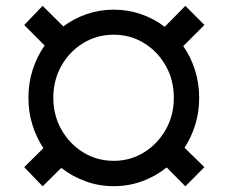

<svg xmlns="http://www.w3.org/2000/svg" viewBox="-20 -636 791 666"><path d="M374.5 9.8Q323.2 9.8 276.9 -7.1Q230.5 -23.9 192.4 -53.7L127.9 10.3L64 -56.2L130.4 -122.1Q106 -159.2 92.3 -203.4Q78.6 -247.6 78.6 -296.9Q78.6 -348.6 93.5 -394.5Q108.4 -440.4 134.8 -478L64 -549.3L127.9 -615.7L199.7 -544.4Q236.3 -571.8 281 -587.2Q325.7 -602.5 374.5 -602.5Q424.3 -602.5 469.2 -586.9Q514.2 -571.3 551.3 -543L623 -615.7L689 -549.3L615.7 -476.1Q641.6 -439 656.2 -393.3Q670.9 -347.7 670.9 -296.9Q670.9 -248 657.5 -204.1Q644 -160.2 620.1 -123.5L689 -56.2L623 10.3L558.1 -55.2Q520 -24.4 473.1 -7.3Q426.3 9.8 374.5 9.8ZM374.5 -78.1Q432.1 -78.1 479.5 -107.4Q526.9 -136.7 554.9 -186.3Q583 -235.8 583 -296.9Q583 -358.4 554.9 -408Q526.9 -457.5 479.5 -486.6Q432.1 -515.6 374.5 -515.6Q316.4 -515.6 268.8 -486.6Q221.2 -457.5 193.1 -408Q165 -358.4 165 -296.9Q165 -235.8 193.1 -186.3Q221.2 -136.7 268.8 -107.4Q316.4 -78.1 374.5 -78.1Z"/></svg>

Font: Inter Semi Bold
Style: Regular
Weight: 600
Designer: Rasmus Andersson
Foundry: rsms
Version: Version 4.000;git-e0f93cc